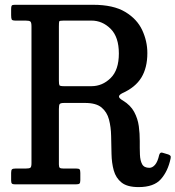

<svg xmlns="http://www.w3.org/2000/svg" viewBox="-20 -770 733 802"><path d="M692.5 -107.5Q681.5 -55 652.2 -21.8Q623 11.5 559 11.5Q511.5 11.5 487.8 -7.5Q464 -26.5 455.2 -58Q446.5 -89.5 445.8 -127Q445 -164.5 444.2 -202Q443.5 -239.5 435.2 -270.8Q427 -302 404.2 -321Q381.5 -340 335 -340H248.5Q232.5 -340 229.2 -335.2Q226 -330.5 226 -314.5V-83.5Q226 -72 229.8 -69Q233.5 -66 245.5 -66H298.5Q309.5 -66 312.5 -62.5Q315.5 -59 315.5 -47.5V-17.5Q315.5 -6.5 312 -3.2Q308.5 0 297 0H42.5Q33 0 29.8 -3.2Q26.5 -6.5 26.5 -16.5V-48Q26.5 -59.5 30.2 -62.8Q34 -66 45 -66H87Q102.5 -66 107 -69.5Q111.5 -73 111.5 -88.5V-659.5Q111.5 -676 107 -680Q102.5 -684 86.5 -684H45Q31.5 -684 29 -688.5Q26.5 -693 26.5 -707V-732.5Q26.5 -743 29 -746.5Q31.5 -750 41.5 -750H369Q453.5 -750 503 -720.2Q552.5 -690.5 574 -644.2Q595.5 -598 595.5 -548.5Q595.5 -487 570.5 -446Q545.5 -405 490.5 -380.5Q477 -373.5 477 -366.5Q477 -359.5 493.5 -350Q525.5 -330.5 540.5 -302.5Q555.5 -274.5 559.8 -243Q564 -211.5 563.8 -180.8Q563.5 -150 564.5 -124.5Q565.5 -99 573.8 -84Q582 -69 604 -69Q616.5 -69 627.5 -81.5Q638.5 -94 645 -123Q649 -135.5 659 -132L682.5 -125Q688.5 -123 691.5 -119.5Q694.5 -116 692.5 -107.5ZM247 -410H362Q407.5 -410 442 -443.8Q476.5 -477.5 476.5 -546.5Q476.5 -615.5 442 -649.8Q407.5 -684 362 -684H246.5Q229 -684 227.5 -680.8Q226 -677.5 226 -660V-434Q226 -418 228.2 -414Q230.5 -410 247 -410Z"/></svg>

Font: Besley* Narrow Medium
Style: Regular
Weight: 500
Width: 4
Designer: Owen Earl
Foundry: indestructible type*
Version: Version 3.000; ttfautohint (v1.8.3)